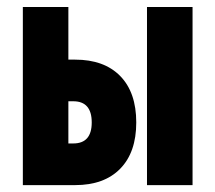

<svg xmlns="http://www.w3.org/2000/svg" viewBox="-20 -538 626 558"><path d="M46.4 0V-517.6H178.7V-364.7H198.2Q282.7 -364.7 329.3 -317.1Q376 -269.5 376 -182.1Q376 -95.2 329.3 -47.6Q282.7 0 198.2 0ZM407.2 0V-517.6H539.6V0ZM192.9 -243.7H178.7V-121.1H192.9Q246.6 -121.1 246.6 -182.1Q246.6 -243.7 192.9 -243.7Z"/></svg>

Font: Caskaydia Cove
Style: Bold
Weight: 700
Monospace: yes
Designer: Aaron Bell
Foundry: Saja Typeworks
Version: Version 4.300; ttfautohint (v1.8.3)